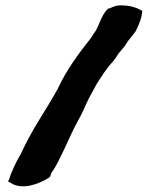

<svg xmlns="http://www.w3.org/2000/svg" viewBox="-20 -669 554 703"><path d="M8 -6 18 0C62 30 126 2 155 -16L159 -18L164 -23C165 -24 164 -25 165 -27C165 -28 167 -32 168 -36C178 -49 188 -66 202 -96C221 -132 238 -175 257 -211C269 -233 283 -258 294 -285C306 -312 322 -339 336 -365C354 -392 370 -419 392 -442C399 -449 405 -460 414 -473C424 -486 435 -495 448 -518C457 -529 468 -542 477 -555C493 -586 500 -611 501 -629C485 -639 459 -649 431 -649C408 -651 395 -645 381 -638L379 -639C356 -625 343 -578 331 -557C324 -548 317 -536 313 -530C266 -470 225 -416 191 -343C144 -258 100 -201 56 -105C39 -77 22 -41 12 -9ZM501 -629V-631L502 -628Z"/></svg>

Font: Vapor
Style: ExBd
Weight: 800
Foundry: Cannot Into Space Fonts
Version: Version 0.179